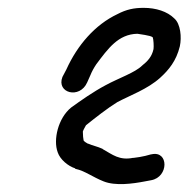

<svg xmlns="http://www.w3.org/2000/svg" viewBox="-20 -739 480 489"><path d="M342 -572C324 -554 282 -540 249 -522C217 -505 186 -483 161 -465C128 -438 115 -383 127 -351C133 -333 153 -316 172 -310L171 -309H172C196 -304 216 -288 244 -277C274 -265 318 -271 349 -277L365 -280C410 -288 410 -356 366 -346H365L350 -342C341 -340 331 -338 321 -337H319C284 -330 267 -345 242 -359L241 -360C228 -366 216 -368 205 -373H204C202 -374 195 -378 193 -381C192 -386 191 -394 191 -404C192 -408 198 -418 199 -420C224 -440 253 -463 279 -479C311 -496 356 -512 388 -541C410 -561 429 -584 438 -621C443 -644 440 -678 424 -692C406 -710 377 -719 346 -719C321 -719 302 -715 279 -703C222 -676 177 -624 149 -562L139 -543C123 -502 183 -486 202 -529L210 -547C214 -557 219 -566 225 -575C255 -615 281 -652 330 -653L349 -650C359 -648 365 -647 369 -644C371 -639 372 -621 371 -614C367 -595 356 -583 342 -572Z"/></svg>

Font: Stray Cat
Style: ExBdObl
Weight: 800
Version: Version 1.0